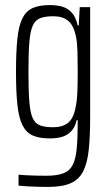

<svg xmlns="http://www.w3.org/2000/svg" viewBox="-20 -538 433 756"><path d="M170 198Q150 198 130.5 197.5Q111 197 91.5 196Q72 195 53 193V150Q67 151 83.5 152Q100 153 120.5 153.5Q141 154 163 154Q204 154 229 144.5Q254 135 266 112Q278 89 282 47.5Q286 6 286 -56V-65H282Q276 -39 262 -23Q248 -7 227 0Q206 7 176 7Q135 7 109 -4.5Q83 -16 68.5 -45Q54 -74 48.5 -125Q43 -176 43 -255Q43 -335 48.5 -386.5Q54 -438 68.5 -466.5Q83 -495 109 -506.5Q135 -518 176 -518Q203 -518 224.5 -512Q246 -506 262 -489Q278 -472 286 -438H290L294 -510H335V-79Q335 -2 329.5 51Q324 104 307.5 136.5Q291 169 258 183.5Q225 198 170 198ZM189 -37Q226 -37 247.5 -54Q269 -71 277 -112Q283 -139 284.5 -173Q286 -207 286 -253Q286 -301 285 -336Q284 -371 279 -395Q270 -438 248.5 -456Q227 -474 190 -474Q158 -474 138.5 -466.5Q119 -459 109 -437Q99 -415 95.5 -371.5Q92 -328 92 -255Q92 -182 95.5 -138Q99 -94 109 -72.5Q119 -51 138.5 -44Q158 -37 189 -37Z"/></svg>

Font: Saira ExtraCondensed Light
Style: Regular
Weight: 300
Width: 2
Designer: Hector Gatti with collaboration of the Omnibus-Type team
Foundry: Omnibus-Type
Version: Version 1.101